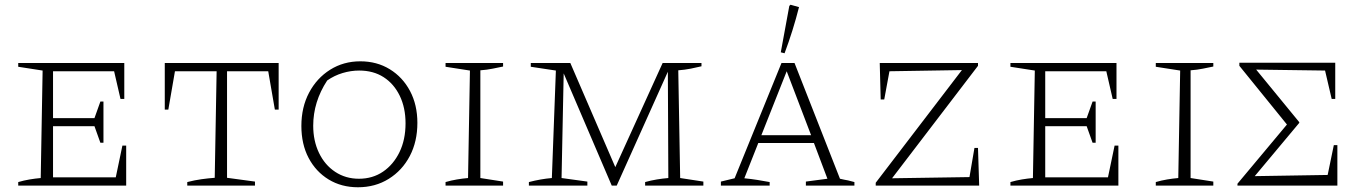

<svg xmlns="http://www.w3.org/2000/svg" viewBox="-20 -784 5770 811"><path d="M497 -169H513V0H57V-15Q81 -22 105 -26Q129 -30 152 -32L160 -486L57 -502V-518H505V-366H489L462 -483H204V-285H379L404 -355H417V-181H404L379 -251H204V-35H469Z M1157 -518V-321H1141L1113 -483H939V-33L1057 -17V0H771V-15Q802 -23 831 -27Q860 -31 887 -33L895 -483H719L691 -321H676V-518Z M1492 7Q1422 7 1368 -26Q1314 -59 1283.5 -117Q1253 -175 1253 -252Q1253 -331 1285.5 -392.5Q1318 -454 1374.5 -489.5Q1431 -525 1502 -525Q1572 -525 1626.5 -491.5Q1681 -458 1712 -399.5Q1743 -341 1743 -265Q1743 -186 1711 -125Q1679 -64 1622 -28.5Q1565 7 1492 7ZM1496 -29Q1554 -29 1598 -59Q1642 -89 1667.5 -141.5Q1693 -194 1693 -263Q1693 -329 1668.5 -379.5Q1644 -430 1600.5 -458Q1557 -486 1497 -486Q1462 -486 1427 -475.5Q1392 -465 1362 -444Q1303 -354 1303 -253Q1303 -189 1327.5 -138Q1352 -87 1396 -58Q1440 -29 1496 -29Z M1862 0V-15Q1886 -22 1910 -26Q1934 -30 1957 -32L1965 -486L1862 -502V-518H2105V-503Q2085 -499 2061 -494Q2037 -489 2009 -487V-32L2105 -17V0Z M2853 -32 2951 -17V0H2705V-15Q2730 -22 2754.5 -26Q2779 -30 2803 -32L2801 -481L2585 0H2564L2361 -474L2352 -32L2461 -17V0H2214V-15Q2264 -28 2311 -32L2328 -486L2222 -502V-518H2389L2579 -78L2779 -518H2943V-504Q2923 -499 2897.5 -494Q2872 -489 2845 -487Z M3528 -29Q3539 -26 3546 -25Q3553 -24 3562 -22Q3571 -20 3589 -15V0H3384V-17L3475 -29L3418 -180H3183L3124 -31Q3154 -28 3179 -24Q3204 -20 3231 -15V0H3025V-17L3083 -31L3281 -518H3336ZM3196 -213H3406L3303 -483ZM3294 -559 3278 -563 3314 -759 3319 -764 3355 -754Q3330 -655 3294 -559Z M3679 0V-12L4043 -488L3737 -483L3715 -364H3700L3696 -518H4111V-506L3748 -31L4075 -36L4096 -159H4111L4116 0Z M4688 -169H4704V0H4248V-15Q4272 -22 4296 -26Q4320 -30 4343 -32L4351 -486L4248 -502V-518H4696V-366H4680L4653 -483H4395V-285H4570L4595 -355H4608V-181H4595L4570 -251H4395V-35H4660Z M4862 0V-15Q4886 -22 4910 -26Q4934 -30 4957 -32L4965 -486L4862 -502V-518H5105V-503Q5085 -499 5061 -494Q5037 -489 5009 -487V-32L5105 -17V0Z M5614 -171H5629V0H5207V-8L5416 -258L5215 -506V-519H5620V-366H5605L5577 -486L5286 -490L5468 -268V-265L5280 -40L5588 -45Z"/></svg>

Font: Piazzolla SC ExtraLight
Style: Regular
Weight: 200
Designer: Juan Pablo del Peral
Foundry: Huerta Tipografica
Version: Version 1.330